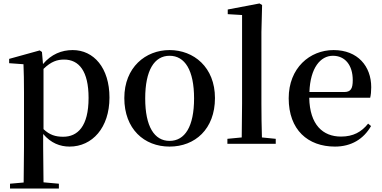

<svg xmlns="http://www.w3.org/2000/svg" viewBox="-20 -833 2211 1112"><path d="M383 16C514 16 614 -93 614 -268C614 -440 523 -543 401 -543C337 -543 277 -519 229 -462L223 -532L210 -541L33 -492V-467L116 -461C118 -412 119 -366 119 -299V19L117 224L38 231V259H321V231L232 223L230 19V-57C275 -4 328 16 383 16ZM232 -434C276 -477 312 -488 351 -488C437 -488 493 -422 493 -266C493 -100 429 -41 346 -41C302 -41 268 -51 232 -85Z M962 16C1109 16 1225 -85 1225 -265C1225 -444 1102 -543 962 -543C823 -543 700 -443 700 -265C700 -86 815 16 962 16ZM962 -17C874 -17 821 -100 821 -263C821 -426 874 -510 962 -510C1051 -510 1104 -426 1104 -263C1104 -100 1051 -17 962 -17Z M1379 0H1577V-29L1497 -37C1495 -98 1494 -172 1494 -232V-647L1498 -804L1483 -813L1299 -778V-751L1382 -746V-232L1380 -37L1297 -29V0Z M1920 16C2015 16 2086 -28 2129 -103L2112 -117C2074 -69 2026 -42 1955 -42C1850 -42 1774 -110 1771 -267H2124C2128 -284 2130 -303 2130 -328C2130 -449 2052 -543 1912 -543C1774 -543 1652 -439 1652 -264C1652 -81 1763 16 1920 16ZM1772 -300C1777 -440 1836 -510 1908 -510C1979 -510 2023 -455 2023 -369C2023 -320 2012 -300 1973 -300Z"/></svg>

Font: GenKiMin2 TW SB
Style: Regular
Weight: 600
Version: Version 2.100;PS 2.1;hotconv 16.6.51;makeotf.lib2.5.65220 DE